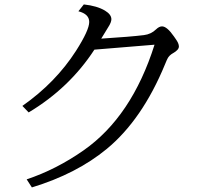

<svg xmlns="http://www.w3.org/2000/svg" viewBox="-20 -796 880 850"><path d="M79.1 -327.1Q226.6 -430.7 316.4 -570.8Q375 -662.6 375 -698.7Q375 -733.9 327.1 -746.1L351.1 -776.4Q409.7 -770 444.8 -749Q473.1 -731.9 473.1 -710.9Q473.1 -697.3 459.5 -676.3Q447.8 -657.7 428.2 -625Q559.1 -633.3 617.2 -640.6Q648.9 -644.5 670.9 -666Q684.6 -679.2 697.3 -679.2Q719.2 -679.2 750 -634.8Q756.8 -625 757.8 -623.5Q772 -604 772 -590.3Q772 -575.2 746.6 -561Q728.5 -550.8 721.7 -536.6Q719.2 -532.7 710.9 -512.2Q609.9 -266.6 452.6 -136.7Q318.8 -26.4 121.1 33.7L98.1 -2Q229.5 -45.9 350.1 -130.4Q563.5 -279.8 664.1 -598.1L397.9 -576.2Q287.1 -406.2 106.9 -298.3Z"/></svg>

Font: BIZ UDPMincho
Style: Regular
Weight: 400
Designer: TypeBank Co., Ltd.
Foundry: Morisawa Inc.
Version: Version 1.06